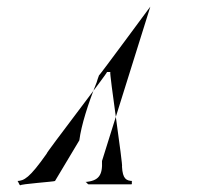

<svg xmlns="http://www.w3.org/2000/svg" viewBox="-20 -553 626 576"><path d="M32 -10C35 -10 37 2 41 3C41 -1 143 -8 145 -10L218 -132C224 -178 244 -241 270 -306C272 -312 274 -320 277 -327C277 -324 432 -535 431 -533L286 -70C288 -28 277 -10 235 -7C240 -8 242 0 246 0H374C378 0 373 -10 377 -10C359 -11 348 -16 346 -53C350 -53 307 -337 311 -337H301C305 -337 116 -92 120 -92C68 -18 52 -11 32 -10Z"/></svg>

Font: Zinc
Style: Obl
Weight: 400
Version: Version 1